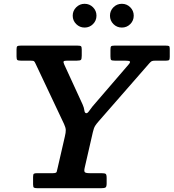

<svg xmlns="http://www.w3.org/2000/svg" viewBox="-20 -990 913 1010"><path d="M621 -845Q647 -845 665.2 -863.2Q683.5 -881.5 683.5 -907.5Q683.5 -933.5 665.2 -951.8Q647 -970 621 -970Q595 -970 576.8 -951.8Q558.5 -933.5 558.5 -907.5Q558.5 -881.5 576.8 -863.2Q595 -845 621 -845ZM425 -845Q451 -845 469.2 -863.2Q487.5 -881.5 487.5 -907.5Q487.5 -933.5 469.2 -951.8Q451 -970 425 -970Q399.5 -970 381 -951.8Q362.5 -933.5 362.5 -907.5Q362.5 -881.5 381 -863.2Q399.5 -845 425 -845ZM154 -20Q154 -5.5 158.8 -2.8Q163.5 0 178 0H512Q529 0 535 -3.8Q541 -7.5 541 -25V-53.5Q541 -71.5 536 -75.2Q531 -79 513 -79H452.5Q430 -79 425.8 -84.8Q421.5 -90.5 425.5 -107.5L468.5 -295Q473.5 -317 480.5 -328Q487.5 -339 499.5 -352.5L765.5 -657Q772.5 -665 777.8 -668Q783 -671 798.5 -671H854Q866 -671 869.5 -674.5Q873 -678 873 -690.5V-733.5Q873 -745.5 868.8 -747.8Q864.5 -750 852.5 -750H581Q567.5 -750 564.2 -746Q561 -742 561 -728V-694Q561 -678.5 564.5 -674.8Q568 -671 583.5 -671H636Q660.5 -671 663.5 -666.5Q666.5 -662 655.5 -649.5L467 -430.5Q457 -418.5 449 -406.5Q441 -394.5 434.5 -394.5Q425.5 -394.5 423.8 -409.2Q422 -424 414.5 -440.5L318 -650.5Q312.5 -662.5 314.8 -666.8Q317 -671 334 -671H384.5Q402 -671 406 -675.5Q410 -680 410 -697.5V-730Q410 -743.5 406 -746.8Q402 -750 388.5 -750H88.5Q75.5 -750 71.2 -747Q67 -744 67 -730.5V-692.5Q67 -678 71.2 -674.5Q75.5 -671 89.5 -671H138.5Q155.5 -671 159.2 -667.8Q163 -664.5 168 -653L317 -337.5Q325.5 -319 326 -306.2Q326.5 -293.5 321 -271L283.5 -108Q280 -93.5 278.2 -86.2Q276.5 -79 257.5 -79H175Q162.5 -79 158.2 -76Q154 -73 154 -59.5Z"/></svg>

Font: Besley SemiBold
Style: Italic
Weight: 600
Italic angle: -13°
Designer: Owen Earl
Foundry: indestructible type*
Version: Version 2.001